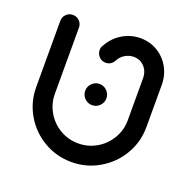

<svg xmlns="http://www.w3.org/2000/svg" viewBox="-102 -629 732 738"><g transform="rotate(20 264.0 -259.5)"><path d="M38.9 -215.2V-485.6Q38.9 -501.5 50 -512.6Q61.1 -523.7 77 -523.7Q93 -523.7 104.1 -512.6Q115.2 -501.5 115.2 -485.6V-215.2Q115.2 -174.8 135.2 -140.6Q155.2 -106.3 189.4 -86.3Q223.7 -66.3 264.1 -66.3Q304.4 -66.3 338.7 -86.3Q373 -106.3 393.1 -140.6Q413.3 -174.8 413.3 -215.2V-387Q413.3 -405.2 405.6 -420Q397.8 -434.8 383.9 -443.5Q370 -452.2 352.2 -452.2Q333.3 -452.2 316.5 -442Q299.6 -431.9 290 -412.6Q284.8 -403.7 276.3 -398.7Q267.8 -393.7 257.4 -393.7Q240.7 -393.7 230 -405.4Q219.3 -417 219.3 -432.2Q219.3 -443 224.8 -451.1Q244.8 -487.8 278.9 -508.1Q313 -528.5 352.2 -528.5Q390.4 -528.5 421.9 -509.8Q453.3 -491.1 471.5 -458.7Q489.6 -426.3 489.6 -387V-215.2Q489.6 -154.1 459.3 -102.4Q428.9 -50.7 377 -20.4Q325.2 10 264.1 10Q203 10 151.1 -20.2Q99.3 -50.4 69.1 -102.2Q38.9 -154.1 38.9 -215.2ZM220.7 -265.9Q220.7 -283.7 233.5 -296.5Q246.3 -309.3 264.1 -309.3Q281.9 -309.3 294.6 -296.5Q307.4 -283.7 307.4 -265.9Q307.4 -248.1 294.6 -235.4Q281.9 -222.6 264.1 -222.6Q246.3 -222.6 233.5 -235.4Q220.7 -248.1 220.7 -265.9Z"/></g></svg>

Font: 26F Galaxy Hebrew
Style: Bold
Weight: 700
Designer: C₂₉H₂₅N₃O₅
Version: Version 1.000